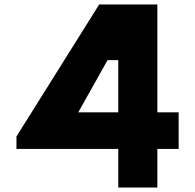

<svg xmlns="http://www.w3.org/2000/svg" viewBox="-20 -845 879 865"><path d="M688.9 -825H427L54.1 -230V-174H512.9V0H688.9V-174H784.9V-339H688.9ZM512.9 -574V-339H332.6L464.5 -574Z"/></svg>

Font: Hussar
Style: BdSuprExt
Weight: 700
Foundry: Cannot Into Space Fonts
Version: Version 2.00